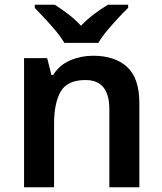

<svg xmlns="http://www.w3.org/2000/svg" viewBox="-20 -786 682 806"><path d="M371 -552Q462 -552 513.5 -505Q565 -458 565 -353V0H439V-328Q439 -450 339 -450Q263 -450 235 -402Q207 -354 207 -265V0H81V-542H178L196 -471H203Q229 -513 274.5 -532.5Q320 -552 371 -552ZM250 -606Q237 -629 214.5 -656Q192 -683 168 -708.5Q144 -734 126 -753V-766H210Q237 -749 266 -727Q295 -705 320 -678Q346 -705 376 -727.5Q406 -750 433 -766H518V-753Q499 -735 475 -709Q451 -683 428.5 -656Q406 -629 393 -606Z"/></svg>

Font: Noto Sans Gurmukhi UI SemiBold
Style: Regular
Weight: 600
Designer: Jelle Bosma - Monotype Design Team
Foundry: Monotype Imaging Inc.
Version: Version 2.004; ttfautohint (v1.8.4.7-5d5b)